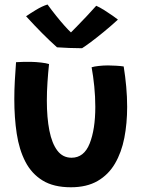

<svg xmlns="http://www.w3.org/2000/svg" viewBox="-20 -784 629 832"><path d="M377 -492.5Q387.5 -496 407.8 -498.2Q428 -500.5 448 -500.5Q464 -500.5 483.8 -499.2Q503.5 -498 516 -496Q523 -452.5 527 -408.2Q531 -364 531 -321Q531 -249.5 518.8 -186.5Q506.5 -123.5 478.2 -75.2Q450 -27 403 0.2Q356 27.5 287 27.5Q212.5 27.5 164.8 -1.8Q117 -31 90 -83.2Q63 -135.5 52.5 -204.8Q42 -274 42 -354Q42 -393 44.2 -433.8Q46.5 -474.5 49.5 -514.5Q61 -515.5 79.8 -515.8Q98.5 -516 114 -516Q136 -515.5 157.8 -513Q179.5 -510.5 192.5 -506.5Q188.5 -469 185.8 -428.2Q183 -387.5 183 -347.5Q183 -274 194 -218.2Q205 -162.5 228.5 -131.5Q252 -100.5 290 -100.5Q344 -100.5 368.5 -162Q393 -223.5 393 -321Q393 -365 388.5 -409.8Q384 -454.5 377 -492.5ZM397 -759Q412 -752.5 432.2 -739.8Q452.5 -727 469.5 -715Q486.5 -703 491 -699Q461.5 -672 430.5 -646.5Q399.5 -621 374 -602Q348.5 -583 335.5 -575Q312.5 -575 279.2 -576.2Q246 -577.5 227 -579Q194.5 -608 162 -640.8Q129.5 -673.5 93 -713.5Q108 -724 135.5 -740.8Q163 -757.5 186 -764.5Q203 -741 222.8 -716.2Q242.5 -691.5 260 -672Q277.5 -652.5 287.5 -643.5Q297 -653 315.5 -672Q334 -691 355.8 -714Q377.5 -737 397 -759Z"/></svg>

Font: Grandstander SemiBold
Style: Regular
Weight: 600
Designer: Tyler Finck
Foundry: Etcetera Type Co
Version: Version 1.200; ttfautohint (v1.8.3)